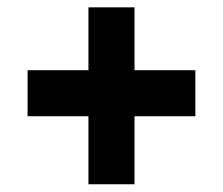

<svg xmlns="http://www.w3.org/2000/svg" viewBox="-20 -503 596 513"><path d="M339.4 -192.4V-10.7H216.3V-192.4H53.7V-315.4H216.3V-483.4H339.4V-315.4H502V-192.4Z"/></svg>

Font: Vazirmatn RD UI FD Black
Style: Regular
Weight: 900
Designer: Saber Rastikerdar
Foundry: Saber Rastikerdar
Version: Version 33.003